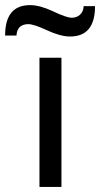

<svg xmlns="http://www.w3.org/2000/svg" viewBox="-72 -739 395 759"><path d="M205.1 -594.7Q167 -594.7 114.3 -619.1Q61.5 -643.6 40 -643.6Q19.5 -643.6 6.8 -632.8Q-5.9 -621.1 -6.8 -598.6Q-22.5 -598.6 -51.8 -598.6Q-51.8 -718.8 46.9 -718.8Q85 -718.8 137.7 -694.3Q190.4 -668.9 211.9 -668.9Q231.4 -668.9 244.1 -680.7Q257.8 -693.4 258.8 -714.8Q274.4 -714.8 303.7 -714.8Q303.7 -594.7 205.1 -594.7ZM84 0Q84 -127.9 84 -510.7Q105.5 -510.7 170.9 -510.7Q170.9 -382.8 170.9 0Q149.4 0 84 0Z"/></svg>

Font: Overpass
Style: Regular
Weight: 400
Designer: Delve Withrington, Thomas Jockin
Version: Version 3.000;DELV;Overpass; ttfautohint (v1.5)